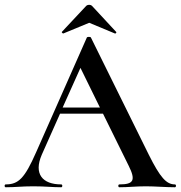

<svg xmlns="http://www.w3.org/2000/svg" viewBox="-26 -789 762 809"><path d="M241 -648 350 -693 458 -648C461 -646 467 -653 463 -655L361 -765C355 -770 344 -770 338 -765L235 -655C232 -653 239 -647 241 -648ZM711 -12C675 -12 649 -41 601 -137L357 -631C355 -635 341 -634 340 -631L126 -147C78 -38 52 -12 -2 -12C-8 -12 -8 0 -2 0C41 0 64 -4 114 -4C166 -4 193 0 232 0C238 0 238 -12 232 -12C153 -12 115 -56 150 -137L227 -310H408L516 -91C547 -29 537 -12 477 -12C471 -12 471 0 477 0C517 0 544 -4 589 -4C628 -4 672 0 711 0C717 0 717 -12 711 -12ZM238 -336 313 -503 395 -336Z"/></svg>

Font: Cormorant SC Semi
Style: Regular
Weight: 600
Designer: Christian Thalmann (Catharsis Fonts)
Version: Version 1.000;PS 001.000;hotconv 1.0.70;makeotf.lib2.5.58329